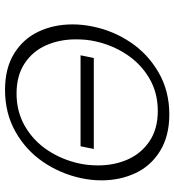

<svg xmlns="http://www.w3.org/2000/svg" viewBox="16 -720 710 783"><g transform="rotate(90 371.5 -329.0)"><path d="M80 -269Q80 -311 89 -353Q106 -436 153.5 -506.5Q201 -577 276.5 -620.5Q352 -664 447 -664Q535 -664 596 -626.5Q657 -589 686.5 -526Q716 -463 716 -387Q716 -346 707 -304Q689 -220 641 -149.5Q593 -79 517.5 -36.5Q442 6 347 6Q259 6 199 -31Q139 -68 109.5 -130.5Q80 -193 80 -269ZM647 -296Q655 -331 655 -374Q655 -440 630.5 -495Q606 -550 556 -583.5Q506 -617 433 -617Q358 -617 299 -582Q240 -547 202 -489Q164 -431 149 -362Q141 -327 141 -283Q141 -217 165 -162Q189 -107 239 -74Q289 -41 362 -41Q437 -41 496.5 -76Q556 -111 594 -169Q632 -227 647 -296ZM217 -356H588L577 -302H206Z"/></g></svg>

Font: Ysabeau Infant Semilight
Style: Italic
Weight: 300
Italic angle: -12°
Designer: Christian Thalmann (Catharsis Fonts)
Version: Version 0.003